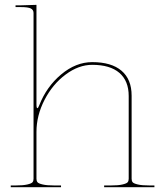

<svg xmlns="http://www.w3.org/2000/svg" viewBox="-20 -782 685 802"><path d="M24.9 0V-7.3H44.9Q77.1 -7.3 94.5 -11.5Q111.8 -15.6 116 -21Q120.1 -26.4 120.1 -35.2V-727.5Q120.1 -741.2 108.4 -746.8Q96.7 -752.4 67.4 -752.4H44.9V-759.8H67.4L132.3 -761.7V-345.7Q132.3 -330.1 136.2 -330.1Q139.2 -330.1 144 -342.3Q174.3 -419.9 235.6 -471.2Q296.9 -522.5 365.2 -522.5Q445.3 -522.5 487.5 -486.6Q529.8 -450.7 529.8 -382.3V-35.2Q529.8 -26.4 533.9 -21Q538.1 -15.6 555.4 -11.5Q572.8 -7.3 605 -7.3H625V0H415V-7.3H442.4Q474.6 -7.3 491.9 -11.5Q509.3 -15.6 513.4 -21Q517.6 -26.4 517.6 -35.2V-380.9Q517.6 -444.3 478.5 -477.8Q439.5 -511.2 365.2 -511.2Q308.6 -511.2 254.2 -470.7Q199.7 -430.2 166 -364.7Q132.3 -299.3 132.3 -231V-35.2Q132.3 -26.4 136.5 -21Q140.6 -15.6 158 -11.5Q175.3 -7.3 207.5 -7.3H234.9V0Z"/></svg>

Font: Znikomit
Style: Regular
Weight: 100
Designer: gluk
Foundry: gluk
Version: Version 0.53